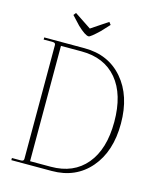

<svg xmlns="http://www.w3.org/2000/svg" viewBox="-117 -870 783 952"><g transform="rotate(15 274.5 -394.0)"><path d="M244 -692Q226 -692 185 -731L144 -775L154 -788L240 -731L325 -788L335 -775L296 -733Q253 -692 244 -692ZM33 0V-11H80Q94 -11 94 -23V-607Q94 -619 80 -619H33V-630H240Q363 -630 437 -544Q511 -458 511 -315Q511 -172 437 -86Q363 0 240 0ZM124 -19H230Q347 -19 412 -97Q477 -175 477 -315Q477 -456 412 -533.5Q347 -611 230 -611H124Z"/></g></svg>

Font: Arapey Thin-Display
Style: Regular
Weight: 100
Designer: Eduardo Rodriguez Tunni
Foundry: Eduardo Rodriguez Tunni
Version: Version 4.000